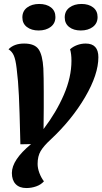

<svg xmlns="http://www.w3.org/2000/svg" viewBox="-20 -750 517 970"><path d="M137 -22 83 -21 82 -60Q79 -189 75.5 -266Q72 -343 64 -405Q59 -448 50 -469Q41 -490 23 -501Q51 -530 102 -530Q155 -530 175 -501Q195 -472 199 -405Q201 -359 201 -287V-204L200 -98Q264 -182 302.5 -271Q341 -360 341 -443Q341 -478 334 -501Q348 -514 369 -522Q390 -530 413 -530Q477 -530 477 -461Q477 -374 410 -259.5Q343 -145 236 -45Q201 -13 185.5 13Q170 39 170 78Q170 100 179 124Q188 148 202 166Q187 183 163 191.5Q139 200 113 200Q78 200 59 180Q40 160 40 124Q40 58 137 -22ZM260 -664Q260 -632 236 -614Q212 -596 175 -596Q139 -596 116 -613.5Q93 -631 93 -662Q93 -694 117 -712Q141 -730 178 -730Q215 -730 237.5 -712.5Q260 -695 260 -664ZM473 -664Q473 -632 449 -614Q425 -596 388 -596Q352 -596 329.5 -613.5Q307 -631 307 -662Q307 -694 331 -712Q355 -730 392 -730Q428 -730 450.5 -712.5Q473 -695 473 -664Z"/></svg>

Font: Sansita Medium Italic
Style: Regular
Weight: 500
Italic angle: -11°
Designer: Pablo Cosgaya
Foundry: Omnibus-Type
Version: Version 1.006